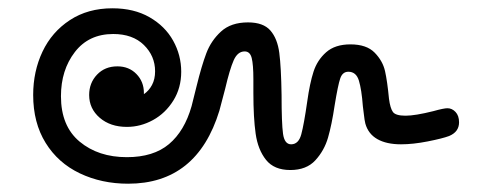

<svg xmlns="http://www.w3.org/2000/svg" viewBox="-20 -517 1167 463"><path d="M1063 -189Q1047 -183 1011.5 -176Q976 -169 947 -169Q912 -169 890 -181.5Q868 -194 861 -219Q859 -227 857.5 -241Q856 -255 855 -261Q852 -301 845.5 -322.5Q839 -344 820 -344Q806 -344 800.5 -328Q795 -312 787 -263Q780 -216 771 -185Q762 -154 740.5 -130.5Q719 -107 680 -107Q641 -107 621.5 -131.5Q602 -156 596.5 -194.5Q591 -233 591 -293V-326Q591 -361 587 -377Q583 -393 570 -393Q553 -393 543.5 -371.5Q534 -350 523 -303L509 -250Q455 -74 289 -74Q225 -74 172.5 -99Q120 -124 90 -172.5Q60 -221 60 -288Q60 -345 82.5 -392.5Q105 -440 148.5 -468.5Q192 -497 251 -497Q303 -497 340.5 -475.5Q378 -454 397.5 -419Q417 -384 417 -344Q417 -305 398 -274.5Q379 -244 349 -227.5Q319 -211 286 -211Q246 -211 220.5 -233Q195 -255 195 -288Q195 -317 214 -337Q233 -357 263 -357Q291 -357 309 -338.5Q327 -320 327 -293V-290Q339 -298 346.5 -312Q354 -326 354 -345Q354 -382 327 -408.5Q300 -435 253 -435Q194 -435 160.5 -391.5Q127 -348 127 -285Q127 -213 172 -175.5Q217 -138 286 -138Q350 -138 387.5 -169.5Q425 -201 442 -261Q444 -268 454 -309Q466 -358 477.5 -388.5Q489 -419 513 -441Q537 -463 578 -463Q615 -463 632 -443.5Q649 -424 653.5 -389.5Q658 -355 659 -288Q659 -220 662.5 -194.5Q666 -169 682 -169Q700 -169 706.5 -193Q713 -217 721 -273Q727 -316 736 -344Q745 -372 766.5 -391Q788 -410 825 -410Q864 -410 883.5 -390Q903 -370 908.5 -345.5Q914 -321 918 -279Q921 -256 927.5 -247Q934 -238 958 -238Q981 -238 1025 -249Q1050 -256 1059 -256Q1070 -256 1078.5 -247Q1087 -238 1087 -222Q1087 -199 1063 -189Z"/></svg>

Font: Mali Medium
Style: Regular
Weight: 500
Version: Version 1.000; ttfautohint (v1.6)